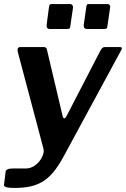

<svg xmlns="http://www.w3.org/2000/svg" viewBox="-33 -762 621 947"><path d="M39 165Q11 165 -2 161.5Q-15 158 -13 147L-5 83Q-4 77 4.5 73Q13 69 30 69H94Q114 69 131.5 59Q149 49 161.5 33Q174 17 179.5 0Q185 -17 181 -30L55 -505Q49 -530 68 -530H182Q196 -530 198 -519L276 -189Q279 -178 284.5 -178.5Q290 -179 296 -191L462 -512Q467 -522 472.5 -526Q478 -530 485 -530H558Q574 -530 564 -513L279 13Q254 59 229 88.5Q204 118 176 134.5Q148 151 115 158Q82 165 39 165ZM327 -724 314 -634Q313 -623 309 -621Q305 -619 293 -619H214Q203 -619 199.5 -624.5Q196 -630 197 -639L209 -730Q211 -738 213 -740Q215 -742 221 -742H313Q320 -742 324 -736.5Q328 -731 327 -724ZM510 -724 497 -634Q496 -623 492 -621Q488 -619 476 -619H397Q387 -619 383 -624.5Q379 -630 380 -639L393 -730Q395 -738 397 -740Q399 -742 405 -742H497Q504 -742 508 -736.5Q512 -731 510 -724Z"/></svg>

Font: Libre Franklin Thin SemiBold
Style: Italic
Weight: 600
Italic angle: -8°
Version: Version 3.000